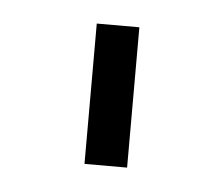

<svg xmlns="http://www.w3.org/2000/svg" viewBox="-29 -795 266 229"><g transform="rotate(5 104.5 -681.0)"><path d="M79 -765H130V-597H79Z"/></g></svg>

Font: Leon Sans
Style: Light
Weight: 300
Designer: Jongmin Kim
Version: Version 1.2